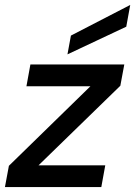

<svg xmlns="http://www.w3.org/2000/svg" viewBox="-34 -757 547 777"><path d="M-14 0 2 -86 332 -408H73L89 -496H469L453 -410L122 -88H392L376 0ZM239 -537 253 -613 493 -737 477 -649Z"/></svg>

Font: Ultramarine Medium
Style: Italic
Weight: 500
Italic angle: -10°
Designer: Colophon Foundry, Jonny Pinhorn
Foundry: Colophon Foundry
Version: Version 1.200; ttfautohint (v1.8.3)